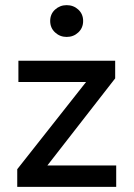

<svg xmlns="http://www.w3.org/2000/svg" viewBox="-20 -726 519 746"><path d="M47 0V-68.5L314.5 -407.5H51.5V-490H427.5V-421.5L164 -83H431.5V0ZM239 -582.5Q213 -582.5 194 -600Q175 -617.5 175 -644.5Q175 -671.5 194 -688.8Q213 -706 239 -706Q265.5 -706 284.2 -688.8Q303 -671.5 303 -644.5Q303 -617.5 284.2 -600Q265.5 -582.5 239 -582.5Z"/></svg>

Font: Geologica Roman Light
Style: Regular
Weight: 300
Designer: Sindre Bremnes, Frode Helland
Foundry: Monokrom Skriftforlag AS
Version: Version 1.010;gftools[0.9.28]